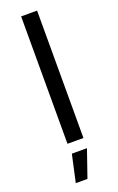

<svg xmlns="http://www.w3.org/2000/svg" viewBox="-181 -787 647 1051"><g transform="rotate(-20 142.5 -262.0)"><path d="M96 -742H189V0H96ZM100 59H188L133 218H65Z"/></g></svg>

Font: Gontserrat
Style: Regular
Weight: 400
Designer: Julieta Ulanovsky
Foundry: Julieta Ulanovsky
Version: Version 6.001